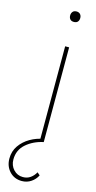

<svg xmlns="http://www.w3.org/2000/svg" viewBox="-207 -758 513 1028"><g transform="rotate(15 49.5 -244.5)"><path d="M70 0V-525H92V0ZM81 -663Q67 -663 60 -671Q53 -679 53 -692Q53 -704 60 -712.5Q67 -721 81 -721Q94 -721 101.5 -713Q109 -705 109 -692Q109 -679 102 -671Q95 -663 81 -663ZM32 232Q-10 232 -36.5 203.5Q-63 175 -63 132Q-63 92 -41.5 61Q-20 30 14.5 10Q49 -10 87 -16L92 0Q36 12 -2.5 45.5Q-41 79 -41 132Q-41 165 -20 187.5Q1 210 32 210Q56 210 73.5 197.5Q91 185 102 165L117 178Q105 202 82.5 217Q60 232 32 232Z"/></g></svg>

Font: Lexend Thin
Style: Regular
Weight: 100
Designer: Bonnie Shaver-Troup, Thomas Jockin
Foundry: Lexend
Version: Version 1.007; ttfautohint (v1.8.3)